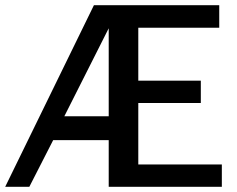

<svg xmlns="http://www.w3.org/2000/svg" viewBox="-27 -720 913 740"><path d="M335 -700H818V-613H506V-409H747V-323H506V-86H828V0H392V-180H178L86 0H-7ZM392 -272V-611L221 -272Z"/></svg>

Font: Cabin
Style: Regular
Weight: 400
Designer: Pablo Impallari
Foundry: Pablo Impallari. http://www.impallari.com Igino Marini. http://www.ikern.com
Version: Version 2.001